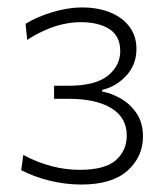

<svg xmlns="http://www.w3.org/2000/svg" viewBox="-20 -790 446 515"><path d="M197.5 -295Q176 -295 154.2 -297.8Q132.5 -300.5 111.5 -305.8Q90.5 -311 71.5 -318.2Q52.5 -325.5 37 -333.5L42.5 -374.5Q61.5 -364 81 -356.5Q100.5 -349 119.5 -344Q138.5 -339 157.2 -336.8Q176 -334.5 193.5 -334.5Q262 -334.5 291 -360.5Q320 -386.5 320 -426.5Q320 -474.5 278.8 -499.8Q237.5 -525 164 -525Q154.5 -525 144.5 -525Q134.5 -525 125 -525V-560Q134.5 -560 144 -560Q153.5 -560 163.5 -560Q235.5 -560 269 -586.8Q302.5 -613.5 302.5 -653Q302.5 -693 273.8 -711.8Q245 -730.5 196.5 -730.5Q173.5 -730.5 149.5 -725.2Q125.5 -720 101.2 -709.2Q77 -698.5 53 -683L48.5 -726Q63.5 -735.5 81.5 -743.2Q99.5 -751 119 -757Q138.5 -763 159.5 -766.5Q180.5 -770 201 -770Q243 -770 276 -756.5Q309 -743 327.5 -718Q346 -693 346 -659Q346 -616 318.2 -586.5Q290.5 -557 254 -549V-544.5Q279 -540 304.2 -525.5Q329.5 -511 346.5 -485.8Q363.5 -460.5 363.5 -424Q363.5 -369.5 322 -332.2Q280.5 -295 197.5 -295Z"/></svg>

Font: Commissioner Thin ExtraLight
Style: Regular
Weight: 250
Version: Version 1.000